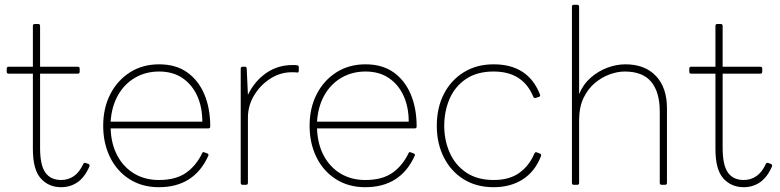

<svg xmlns="http://www.w3.org/2000/svg" viewBox="-20 -770 3249 800"><path d="M235 10Q183 10 150 -26.5Q117 -63 117 -149V-463H16Q8 -463 8 -471V-484Q8 -492 16 -492H117V-662Q117 -670 125 -670H139Q147 -670 147 -662V-492H304Q312 -492 312 -484V-471Q312 -463 304 -463H147V-154Q147 -82 169 -51Q191 -20 235 -20Q264 -20 287.5 -36Q311 -52 327 -87Q330 -93 337 -91L348 -87Q356 -84 352 -75Q332 -30 302 -10Q272 10 235 10Z M642 10Q572 10 519.5 -23.5Q467 -57 438.5 -115Q410 -173 410 -246Q410 -320 439.5 -377.5Q469 -435 521.5 -468.5Q574 -502 643 -502Q713 -502 760 -468.5Q807 -435 831.5 -377Q856 -319 856 -243Q856 -235 848 -235H441Q443 -170 469 -121.5Q495 -73 539.5 -46.5Q584 -20 642 -20Q712 -20 754.5 -49.5Q797 -79 822 -131Q825 -139 832 -135L843 -131Q851 -128 848 -121Q789 10 642 10ZM643 -472Q587 -472 542.5 -446Q498 -420 471.5 -373Q445 -326 441 -263H823Q823 -324 801.5 -371Q780 -418 740 -445Q700 -472 643 -472Z M991 0Q983 0 983 -8V-484Q983 -492 991 -492H1000Q1008 -492 1008 -484L1013 -375Q1041 -432 1089 -465.5Q1137 -499 1199 -499Q1213 -499 1218 -498Q1225 -497 1225 -490V-476Q1225 -466 1217 -468Q1211 -469 1196 -469Q1148 -469 1106.5 -442.5Q1065 -416 1039 -373Q1013 -330 1013 -280V-8Q1013 0 1005 0Z M1502 10Q1432 10 1379.5 -23.5Q1327 -57 1298.5 -115Q1270 -173 1270 -246Q1270 -320 1299.5 -377.5Q1329 -435 1381.5 -468.5Q1434 -502 1503 -502Q1573 -502 1620 -468.5Q1667 -435 1691.5 -377Q1716 -319 1716 -243Q1716 -235 1708 -235H1301Q1303 -170 1329 -121.5Q1355 -73 1399.5 -46.5Q1444 -20 1502 -20Q1572 -20 1614.5 -49.5Q1657 -79 1682 -131Q1685 -139 1692 -135L1703 -131Q1711 -128 1708 -121Q1649 10 1502 10ZM1503 -472Q1447 -472 1402.5 -446Q1358 -420 1331.5 -373Q1305 -326 1301 -263H1683Q1683 -324 1661.5 -371Q1640 -418 1600 -445Q1560 -472 1503 -472Z M2037 10Q1965 10 1912 -23Q1859 -56 1829.5 -114Q1800 -172 1800 -246Q1800 -321 1829.5 -378.5Q1859 -436 1912.5 -469Q1966 -502 2037 -502Q2181 -502 2230 -376Q2233 -369 2225 -366L2212 -362Q2205 -360 2202 -367Q2159 -472 2037 -472Q1967 -472 1921 -440.5Q1875 -409 1853 -357.5Q1831 -306 1831 -246Q1831 -186 1853.5 -134.5Q1876 -83 1922 -51.5Q1968 -20 2037 -20Q2102 -20 2143.5 -49.5Q2185 -79 2207 -131Q2210 -138 2217 -135L2230 -130Q2237 -127 2234 -119Q2209 -55 2158 -22.5Q2107 10 2037 10Z M2371 0Q2363 0 2363 -8V-742Q2363 -750 2371 -750H2385Q2393 -750 2393 -742V-378Q2410 -419 2441.5 -446.5Q2473 -474 2511 -488Q2549 -502 2586 -502Q2667 -502 2713 -453.5Q2759 -405 2759 -319V-8Q2759 0 2751 0H2737Q2729 0 2729 -8V-305Q2729 -386 2693.5 -429Q2658 -472 2583 -472Q2553 -472 2520 -460Q2487 -448 2458 -423.5Q2429 -399 2411 -361Q2393 -323 2393 -270V-8Q2393 0 2385 0Z M3079 10Q3027 10 2994 -26.5Q2961 -63 2961 -149V-463H2860Q2852 -463 2852 -471V-484Q2852 -492 2860 -492H2961V-662Q2961 -670 2969 -670H2983Q2991 -670 2991 -662V-492H3148Q3156 -492 3156 -484V-471Q3156 -463 3148 -463H2991V-154Q2991 -82 3013 -51Q3035 -20 3079 -20Q3108 -20 3131.5 -36Q3155 -52 3171 -87Q3174 -93 3181 -91L3192 -87Q3200 -84 3196 -75Q3176 -30 3146 -10Q3116 10 3079 10Z"/></svg>

Font: LINE Seed Sans App Thin
Style: Regular
Weight: 250
Designer: LINE VX Design & Dalton Maag Ltd & Sandoll Inc
Foundry: Dalton Maag Ltd
Version: Version 1.003